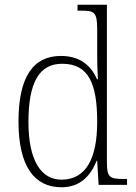

<svg xmlns="http://www.w3.org/2000/svg" viewBox="-20 -780 572 810"><path d="M239 10C317 10 361 -36 388 -102H390L396 0H516V-25H503C443 -25 431 -31 431 -95V-760H307V-735H322C377 -735 390 -730 390 -658V-548C390 -517 391 -480 393 -446H389C363 -506 315 -544 237 -544C120 -544 58 -456 58 -267C58 -77 126 10 239 10ZM241 -22C154 -21 100 -102 100 -265C100 -430 144 -511 242 -511C355 -511 390 -426 390 -265C390 -112 343 -23 241 -22Z"/></svg>

Font: Noto Serif Devanagari SemiCondensed ExtraLight
Style: Regular
Weight: 200
Width: 4
Designer: Universal Thirst, Indian Type Foundry and the Monotype Design Team
Foundry: Monotype Imaging Inc.
Version: Version 2.004